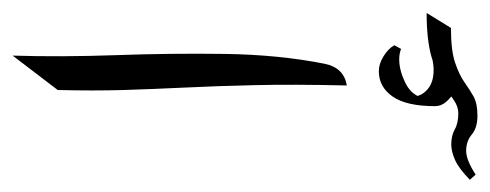

<svg xmlns="http://www.w3.org/2000/svg" viewBox="-345 -315 786 308"><g transform="rotate(-90 48.0 -161.0)"><path d="M57.6 -461.4 112.8 -533.7Q110.4 -457 113.5 -368.9Q116.7 -280.8 115.5 -193.6Q114.3 -106.4 99.6 -32.7Q93.3 -2.4 64.9 2.4Q66.9 -83.5 65.4 -145.8Q64 -208 61.5 -258.1Q59.1 -308.1 57.6 -356Q56.2 -403.8 57.6 -461.4ZM55.7 175.8Q45.9 169.9 38.8 161.9Q31.7 153.8 31.7 144Q31.7 98.1 47.1 75.9Q62.5 53.7 87.9 53.7Q99.6 53.7 111.8 61.3Q124 68.8 129.4 78.6L123.5 89.4Q116.2 86.4 106.9 86.4Q89.8 86.4 70.6 95.5Q51.3 104.5 45.9 121.1L47.4 111.3Q48.3 123 59.3 132.3Q70.3 141.6 89.8 141.6Q99.1 141.6 110.8 138.7ZM181.2 130.4 157.2 169.4Q121.1 169.4 101.6 176Q82 182.6 70.3 190.9Q58.6 199.2 47.4 205.6Q36.1 211.9 16.6 211.9Q-2.9 211.9 -13.7 202.9Q-24.4 193.8 -40 193.8Q-54.7 193.8 -78.1 209L-86.4 199.7Q-68.4 182.1 -54.7 176Q-41 169.9 -29.8 169.9Q-15.6 169.9 -5.6 175.5Q4.4 181.2 20.5 181.2Q31.2 181.2 42 173.6Q52.7 166 68.8 155.8Q85 145.5 111.8 137.9Q138.7 130.4 181.2 130.4Z"/></g></svg>

Font: Lateef Medium
Style: Regular
Weight: 500
Designer: SIL International
Foundry: SIL International
Version: Version 4.200